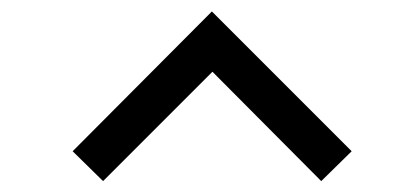

<svg xmlns="http://www.w3.org/2000/svg" viewBox="-20 -787 745 342"><path d="M109.4 -517.6 357.4 -766.6 606.4 -517.6 552.2 -464.4 358.4 -659.2 163.6 -464.4Z"/></svg>

Font: Manrope3 Semibold
Style: Regular
Weight: 600
Width: 4
Designer: Mikhail Sharanda
Foundry: Mikhail Sharanda
Version: Version 3.000;PS 003.000;hotconv 1.0.88;makeotf.lib2.5.64775